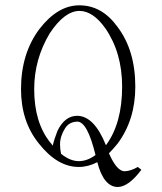

<svg xmlns="http://www.w3.org/2000/svg" viewBox="-20 -708 626 740"><path d="M285.6 -687.5Q372.6 -687.5 432.1 -605.5Q501.5 -514.6 501.5 -374Q501.5 -246.1 433.1 -154.3Q415.5 -132.8 399.9 -117.2Q430.2 -47.9 460.4 -47.9Q483.9 -48.8 511.2 -64.5L524.9 -53.7Q475.1 12.7 433.1 12.7Q379.4 11.7 355 -83Q319.8 -64.5 283.7 -64.5Q200.7 -64.5 129.4 -155.3Q61 -240.2 61 -364.3Q61 -502 132.3 -596.7Q202.6 -687.5 285.6 -687.5ZM277.8 -239.3Q246.6 -238.3 231 -213.9Q211.4 -182.6 211.4 -152.3Q211.4 -132.8 215.3 -115.2Q250.5 -86.9 283.7 -86.9Q315.9 -86.9 348.1 -110.4Q316.9 -239.3 277.8 -239.3ZM388.2 -148.4Q388.2 -149.4 389.2 -149.4Q450.7 -233.4 450.7 -374Q450.7 -504.9 386.2 -598.6Q338.4 -666 285.6 -666Q228 -665 171.4 -579.1Q111.8 -479.5 111.8 -364.3Q111.8 -236.3 173.3 -159.2Q179.2 -153.3 183.1 -146.5Q189 -171.9 201.7 -204.1Q230 -261.7 277.8 -261.7Q343.3 -260.7 388.2 -148.4Z"/></svg>

Font: BabelStone Tangut Wenhai
Style: Regular
Weight: 400
Designer: Andrew West
Foundry: BabelStone
Version: Version 1.002 May 21, 2016